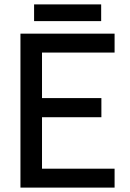

<svg xmlns="http://www.w3.org/2000/svg" viewBox="-20 -853 593 873"><path d="M501 -700V-614H171V-407H441V-320H171V-86H501V0H73V-700ZM440 -833V-757H135V-833Z"/></svg>

Font: MedMera Sans Display
Style: Regular
Weight: 500
Designer: Kasper Nordkvist
Foundry: UNCUT.wtf
Version: Version 1.300